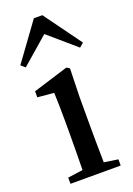

<svg xmlns="http://www.w3.org/2000/svg" viewBox="-156 -878 647 937"><g transform="rotate(-20 168.0 -410.0)"><path d="M226.6 -380.9V-232.4Q226.6 -154.3 228.5 -43L300.8 -32.2V0H40V-32.2L118.2 -43Q120.1 -156.2 120.1 -232.4V-295.9Q120.1 -375 117.2 -444.3L32.2 -452.1V-483.4L214.8 -540L230.5 -530.3ZM192.4 -820.3 333 -627 311.5 -608.4 169.9 -730.5 29.3 -608.4 7.8 -627 148.4 -820.3Z"/></g></svg>

Font: GenYoMin TW TTF SemiBold
Style: Regular
Weight: 600
Version: Version 1.300